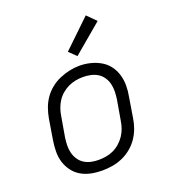

<svg xmlns="http://www.w3.org/2000/svg" viewBox="-141 -879 883 991"><g transform="rotate(-20 300.0 -383.0)"><path d="M251 8Q220 8 190.5 2Q161 -4 136 -18.5Q111 -33 93.5 -56.5Q76 -80 67.5 -108Q59 -136 59.5 -166.5Q60 -197 65 -228L83 -338Q88 -366 97.5 -393Q107 -420 123.5 -444Q140 -468 163.5 -487Q187 -506 214 -517.5Q241 -529 268.5 -535Q296 -541 324 -541Q355 -541 384.5 -533.5Q414 -526 439 -511.5Q464 -497 481.5 -474Q499 -451 507.5 -422.5Q516 -394 516 -363.5Q516 -333 510 -302L492 -192Q488 -164 478 -137Q468 -110 451.5 -86Q435 -62 411.5 -43Q388 -24 361 -12.5Q334 -1 306 3.5Q278 8 251 8ZM252 -50Q273 -50 293.5 -53.5Q314 -57 333.5 -66Q353 -75 370 -90Q387 -105 399 -123Q411 -141 418 -161Q425 -181 428 -202L447 -312Q450 -333 450.5 -354.5Q451 -376 446 -396Q441 -416 429.5 -433Q418 -450 401 -460.5Q384 -471 363 -475.5Q342 -480 321 -480Q300 -480 279.5 -476Q259 -472 240 -463Q221 -454 204 -439.5Q187 -425 175.5 -407Q164 -389 157 -369Q150 -349 147 -328L128 -218Q125 -197 124.5 -175.5Q124 -154 129 -134.5Q134 -115 145 -98Q156 -81 173 -70Q190 -59 210.5 -54.5Q231 -50 252 -50ZM332 -591 293 -629 444 -774 492 -726Z"/></g></svg>

Font: Iosevka Curly Light Extended
Style: Italic
Weight: 300
Width: 7
Italic angle: -9°
Monospace: yes
Designer: Belleve Invis
Foundry: Belleve Invis
Version: Version 11.1.0; ttfautohint (v1.8.3)